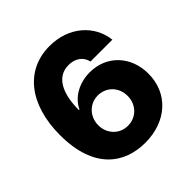

<svg xmlns="http://www.w3.org/2000/svg" viewBox="-195 -890 1053 1053"><g transform="rotate(-45 331.0 -363.5)"><path d="M341.3 9.8C507.3 9.8 621.6 -94.7 621.6 -246.6C621.6 -381.3 529.3 -479.5 398.9 -479.5C317.9 -479.5 245.6 -440.4 214.8 -375H210.4C210.4 -506.3 254.9 -589.8 344.7 -589.8C394.5 -589.8 433.1 -564.9 443.8 -518.1H613.3C599.6 -640.1 496.1 -737.3 344.7 -737.3C160.6 -737.3 40 -590.8 40 -350.6C40 -85.4 183.1 9.8 341.3 9.8ZM339.8 -123.5C274.9 -123.5 226.6 -174.8 226.6 -240.7C226.6 -306.6 275.9 -358.4 340.3 -358.4C406.7 -358.4 454.6 -307.6 454.6 -241.2C454.6 -173.8 405.8 -123.5 339.8 -123.5Z"/></g></svg>

Font: Inter ExtraBold
Style: Regular
Weight: 800
Designer: Rasmus Andersson
Foundry: rsms
Version: Version 4.001;git-9221beed3